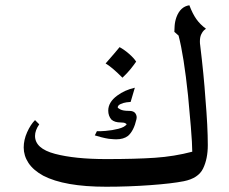

<svg xmlns="http://www.w3.org/2000/svg" viewBox="-20 -702 869 729"><path d="M678 -14Q633 -5 550.5 1Q468 7 383 7Q225 7 144 -35Q106 -56 88 -83.5Q70 -111 70 -142Q70 -171 83 -200Q96 -229 113 -246L129 -230Q113 -207 113 -186Q113 -138 188.5 -118Q264 -98 383 -98Q495 -98 568.5 -103Q642 -108 710 -126Q710 -155 704.5 -222Q699 -289 694 -339Q678 -491 658 -567L642 -581Q642 -586 643 -603Q644 -620 650 -637Q665 -677 699 -682Q711 -650 725.5 -629.5Q740 -609 762 -593Q760 -592 754.5 -587Q749 -582 744 -571.5Q739 -561 739 -545Q739 -536 740 -531Q754 -416 760 -327Q769 -221 769 -151Q769 -99 751 -62Q733 -25 678 -14ZM421 -173Q413 -173 393 -175Q380 -177 364.5 -181Q349 -185 340 -188L348 -204Q356 -203 381 -205Q406 -207 429.5 -213Q453 -219 461 -230Q461 -231 456 -234Q451 -237 439 -237Q415 -237 403 -248Q391 -262 391 -282Q391 -314 425 -339Q453 -360 492 -369L476 -315Q472 -315 460.5 -313.5Q449 -312 438 -307Q427 -302 427 -294Q427 -292 437 -286.5Q447 -281 471 -281Q488 -281 494.5 -271Q501 -261 498 -249Q488 -205 466 -186Q449 -173 421 -173ZM497 -468Q488 -455 476 -440Q464 -425 445 -407Q404 -448 381 -461Q423 -509 434 -523Q451 -514 469.5 -498Q488 -482 497 -468Z"/></svg>

Font: Katibeh
Style: Regular
Weight: 400
Designer: Arabic design by Kourosh Beigpour, Latin design by Eduardo Tunni, engineering by Lasse Fister
Version: Version 1.0010g